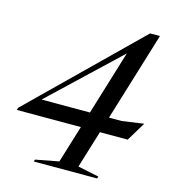

<svg xmlns="http://www.w3.org/2000/svg" viewBox="-108 -815 816 905"><g transform="rotate(15 300.0 -362.5)"><path d="M513 -725H561L428.5 -291.5H490L596.5 -306.5L540.5 -214H405L349 -31.5L452 -10L448.5 0H139.5L143 -10L256 -31.5L312 -214H-0.5L3 -225.5ZM335.5 -291.5 431.5 -605.5 99.5 -291.5Z"/></g></svg>

Font: Newsreader 72pt
Style: Italic
Weight: 400
Italic angle: -17°
Designer: Hugues Gentile
Foundry: Production Type
Version: Version 1.003; ttfautohint (v1.8.3)